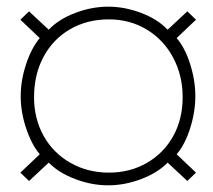

<svg xmlns="http://www.w3.org/2000/svg" viewBox="-20 -622 638 575"><path d="M126 -135 67 -80 41 -105 99 -160Q74 -190 58 -238.5Q42 -287 42 -334Q42 -381 58 -429.5Q74 -478 99 -508L41 -563L67 -588L126 -533Q155 -564 204.5 -583Q254 -602 304 -602Q354 -602 403.5 -583Q453 -564 482 -533L541 -588L567 -563L509 -508Q534 -479 549.5 -430Q565 -381 565 -334Q565 -287 549.5 -238Q534 -189 509 -160L567 -105L541 -80L482 -135Q453 -105 403.5 -86Q354 -67 304 -67Q254 -67 204.5 -86Q155 -105 126 -135ZM527 -331Q527 -396 498.5 -449.5Q470 -503 419.5 -533.5Q369 -564 306 -564Q241 -564 190 -534.5Q139 -505 110.5 -452Q82 -399 82 -331Q82 -266 111 -214.5Q140 -163 191.5 -134Q243 -105 306 -105Q369 -105 419.5 -134Q470 -163 498.5 -214Q527 -265 527 -331Z"/></svg>

Font: Sarabun Thin
Style: Regular
Weight: 250
Designer: Suppakit Chalermlarp | Katatrad Co.,Ltd.
Foundry: Cadson Demak Co.,Ltd.
Version: Version 1.000; ttfautohint (v1.6)